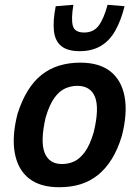

<svg xmlns="http://www.w3.org/2000/svg" viewBox="-20 -773 583 803"><path d="M227 10Q148 10 101.5 -26.5Q55 -63 42 -132Q29 -201 53 -296Q71 -353 96.5 -394Q122 -435 154.5 -460.5Q187 -486 227.5 -498.5Q268 -511 316 -511Q395 -511 441.5 -474.5Q488 -438 501 -369.5Q514 -301 490 -206Q473 -149 447.5 -108Q422 -67 389.5 -41Q357 -15 317 -2.5Q277 10 227 10ZM239 -87Q267 -87 290.5 -98Q314 -109 335 -137.5Q356 -166 372 -220Q396 -320 377.5 -367Q359 -414 303 -414Q278 -414 253.5 -403.5Q229 -393 208 -364.5Q187 -336 171 -282Q148 -182 166.5 -134.5Q185 -87 239 -87ZM314 -559Q262 -559 236 -580.5Q210 -602 205.5 -644Q201 -686 213 -747L287 -753Q277 -694 284.5 -665.5Q292 -637 332 -637Q371 -637 392.5 -665.5Q414 -694 430 -753L501 -747Q486 -687 462 -644.5Q438 -602 401 -580.5Q364 -559 314 -559Z"/></svg>

Font: Nunito Sans 7pt Condensed
Style: Bold Italic
Weight: 700
Width: 3
Italic angle: -9°
Designer: Vernon Adams
Foundry: Vernon Adams
Version: Version 3.101;gftools[0.9.27]